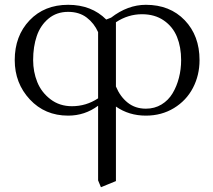

<svg xmlns="http://www.w3.org/2000/svg" viewBox="-20 -472 884 795"><path d="M41 -223.1Q41 -323.2 102.3 -387.7Q163.6 -452.1 262.2 -452.1Q358.9 -452.1 419.9 -391.1L439.9 -398.9Q508.8 -452.1 584 -452.1Q683.6 -452.1 744.9 -388.2Q806.2 -324.2 806.2 -223.1Q806.2 -160.2 778.8 -107.9Q751.5 -55.7 700.2 -24.4Q648.9 6.8 584 6.8Q513.7 6.8 460 -30.8V277.8L397.9 303.2L386.2 274.9V-34.2Q331.1 6.8 262.2 6.8Q166 6.8 103.5 -60.3Q41 -127.4 41 -223.1ZM117.2 -223.1Q117.2 -174.8 134.3 -132.3Q151.4 -89.8 189 -61Q226.6 -32.2 277.8 -32.2Q336.9 -32.2 386.2 -64.9V-338.9Q370.1 -375.5 339.1 -399.2Q308.1 -422.9 262.2 -422.9Q214.4 -422.9 180.9 -395Q147.5 -367.2 132.3 -323Q117.2 -278.8 117.2 -223.1ZM460 -113.8Q477.5 -71.8 508.8 -46.9Q540 -22 584 -22Q620.1 -22 648.7 -39.3Q677.2 -56.6 694.6 -85.7Q711.9 -114.7 720.9 -149.9Q730 -185.1 730 -223.1Q730 -276.9 712.9 -319.1Q695.8 -361.3 658.4 -387.2Q621.1 -413.1 567.9 -413.1Q510.3 -413.1 460 -379.9Z"/></svg>

Font: Dihjauti
Style: Regular
Weight: 400
Designer: T. Christopher White
Version: Version 3.0.0